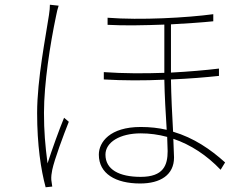

<svg xmlns="http://www.w3.org/2000/svg" viewBox="-20 -768 1040 812"><path d="M228 -744 191 -748C191 -737 190 -723 187 -704C174 -616 137 -433 137 -290C137 -155 153 -50 173 24L201 21C200 14 198 2 197 -7C196 -20 198 -36 201 -50C210 -93 249 -198 271 -253L251 -270C231 -222 199 -133 181 -77C171 -155 166 -213 166 -291C166 -415 192 -581 217 -700C220 -718 224 -731 228 -744ZM687 -189 689 -129C689 -70 672 -20 575 -20C484 -20 426 -51 426 -114C426 -167 488 -204 575 -204C613 -204 650 -199 687 -189ZM435 -693V-663C506 -659 593 -661 675 -664V-460C592 -457 503 -457 419 -463V-432C502 -427 591 -427 675 -431C676 -366 681 -283 685 -219C651 -227 614 -231 575 -231C445 -231 398 -167 398 -114C398 -34 468 8 573 8C658 8 716 -28 716 -102L713 -181C787 -156 855 -111 913 -50L932 -81C871 -136 800 -185 712 -211C708 -281 704 -364 703 -432C779 -435 850 -441 906 -447V-478C848 -471 778 -465 703 -461V-665C772 -669 835 -673 882 -678V-708C771 -693 574 -682 435 -693Z"/></svg>

Font: Noto Sans JP Thin
Style: Regular
Weight: 100
Designer: Ryoko NISHIZUKA 西塚涼子 (kana, bopomofo & ideographs); Paul D. Hunt (Latin, Greek & Cyrillic); Sandoll Communications 산돌커뮤니
Foundry: Adobe
Version: Version 2.004;hotconv 1.0.118;makeotfexe 2.5.65603